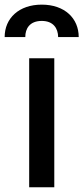

<svg xmlns="http://www.w3.org/2000/svg" viewBox="-52 -792 353 812"><path d="M71.4 0H177.6V-545.5H71.4ZM-32.3 -635.3H55C54.7 -670.8 73.5 -703.5 124.6 -703.5C173.7 -703.5 193.5 -671.9 193.9 -635.3H280.9C280.9 -714.8 221.2 -772.4 124.6 -772.4C28.1 -772.4 -32.3 -714.8 -32.3 -635.3Z"/></svg>

Font: Magic Ui Pro Medium
Style: Regular
Weight: 500
Designer: Stefan Endress, Andreas Faust
Version: Version 1.000;FEAKit 1.0